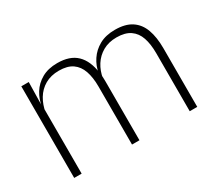

<svg xmlns="http://www.w3.org/2000/svg" viewBox="-98 -690 994 883"><g transform="rotate(-30 399.0 -248.0)"><path d="M689.5 0V-308.5Q689.5 -356.5 677.8 -391Q666 -425.5 639 -444Q612 -462.5 567 -462.5Q525.5 -462.5 494.5 -445Q463.5 -427.5 444.2 -397.2Q425 -367 419 -328.5L407.5 -361.5H414.5Q420 -396.5 440.5 -427.5Q461 -458.5 495.2 -477.5Q529.5 -496.5 578 -496.5Q633 -496.5 666.2 -474.5Q699.5 -452.5 714.5 -411.2Q729.5 -370 729.5 -312V0ZM76 0V-486.5H115.5L113 -362L115.5 -360.5V0ZM383 0V-308Q383 -356.5 371 -391Q359 -425.5 332.5 -444Q306 -462.5 261 -462.5Q218.5 -462.5 187.2 -444.5Q156 -426.5 137.2 -395.2Q118.5 -364 112 -324L100 -356H111Q116 -394 135.8 -426Q155.5 -458 189.5 -477.2Q223.5 -496.5 272 -496.5Q338.5 -496.5 374.2 -462Q410 -427.5 419 -359.5Q421 -348.5 421.8 -337.5Q422.5 -326.5 422.5 -315V0Z"/></g></svg>

Font: Anek Odia ExtraLight
Style: Regular
Weight: 250
Designer: Yesha Goshar & Mahesh Sahu (Odia), Yesha Goshar (Latin)
Foundry: Ek Type
Version: Version 1.003